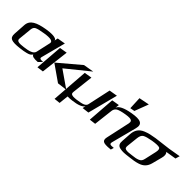

<svg xmlns="http://www.w3.org/2000/svg" viewBox="33 -1694 2833 2833"><g transform="rotate(45 1450.0 -277.5)"><path d="M476 -114 577 -500 450 -478 438 -420C443 -474 314 -466 232 -452C68 -424 -30 -381 -38 -270L-50 -79C-54 -30 -40 0 -10 13C21 26 76 28 155 18C206 12 245 6 273 -2C328 -16 337 -24 363 -56C369 -28 410 -18 487 -24L543 -81C491 -76 468 -81 476 -114ZM185 -34C100 -23 46 -25 52 -78L74 -296C78 -323 90 -343 111 -354C134 -366 180 -378 252 -389C372 -409 428 -395 419 -350L368 -120C355 -63 278 -46 185 -34Z M1074 -32 810 -215 1166 -503 1002 -475 666 -191 921 -13ZM639 21 692 -423 573 -403 539 34Z M1543 -25 1665 -498 1535 -476 1456 -112C1451 -91 1436 -75 1411 -64C1386 -53 1343 -44 1284 -36C1258 -33 1236 -32 1219 -33C1180 -36 1167 -52 1172 -87L1210 -421L1091 -401L1047 185L1142 175L1158 24C1184 25 1213 23 1247 19C1357 6 1425 -21 1447 -61L1436 -12Z M2102 27 2202 -356C2232 -471 2164 -497 2001 -469C1868 -446 1793 -409 1775 -359L1783 -421L1664 -401L1632 34L1731 22L1767 -284C1771 -314 1784 -337 1809 -353C1834 -368 1882 -382 1952 -393C1984 -398 2009 -400 2028 -399C2074 -396 2086 -375 2077 -332L1995 44C1987 80 1993 106 2013 119C2034 133 2080 136 2153 128L2163 127L2177 79C2098 88 2088 79 2102 27ZM2006 -521 2089 -740 1926 -708 1935 -508Z M2513 -459C2427 -444 2394 -439 2329 -413C2244 -379 2209 -317 2203 -236L2193 -86C2188 -28 2203 7 2255 18C2309 29 2347 25 2435 14C2506 5 2539 2 2597 -16C2676 -40 2718 -87 2738 -160L2780 -321C2794 -372 2789 -408 2765 -427L2931 -454L2951 -522L2763 -490C2740 -486 2538 -463 2513 -459ZM2617 -132C2609 -97 2597 -73 2562 -59C2523 -43 2499 -41 2443 -34C2387 -27 2364 -23 2330 -29C2300 -35 2295 -56 2299 -90L2318 -267C2323 -311 2338 -341 2362 -355C2387 -370 2434 -383 2502 -395C2572 -406 2619 -408 2641 -400C2663 -393 2669 -366 2659 -319Z"/></g></svg>

Font: Gamestation Warped
Style: Italic
Weight: 400
Designer: Jonas Hecksher
Foundry: Jonas Hecksher, Playtypeª, e-types AS
Version: Version 1.003